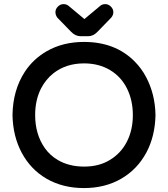

<svg xmlns="http://www.w3.org/2000/svg" viewBox="-20 -911 833 952"><path d="M321.3 -880.9 397.5 -817.4Q397.5 -816.4 398.4 -816.4L475.6 -880.9Q486.3 -890.6 502 -890.6Q517.6 -890.6 529.8 -878.4Q542 -866.2 542 -850.6Q542 -835.9 531.2 -823.2L462.9 -752.9Q442.4 -731.4 417 -731.4H379.9Q353.5 -731.4 332 -753.9L264.6 -823.2Q254.9 -835.9 254.9 -851.1Q254.9 -866.2 267.1 -878.4Q279.3 -890.6 294.9 -890.6Q310.5 -890.6 321.3 -880.9ZM396.5 -703.1Q550.8 -703.1 646.5 -607.4Q681.6 -572.3 704.1 -529.3Q749 -445.3 751 -340.8Q749 -236.3 706.1 -155.3Q661.1 -71.3 581.1 -24.9Q501 21.5 396 21.5Q291 21.5 210 -25.4Q131.8 -71.3 87.9 -153.3Q43.9 -235.4 42 -340.8Q43.9 -464.8 103.5 -555.7Q144.5 -618.2 211.9 -657.2Q292 -703.1 396.5 -703.1ZM396.5 -596.7Q307.6 -596.7 245.1 -547.9Q207 -517.6 183.6 -472.7Q154.3 -415 154.3 -340.8Q154.3 -245.1 202.1 -176.8Q228.5 -139.6 267.6 -117.2Q322.3 -85 397.5 -85Q471.7 -85 525.4 -118.2Q580.1 -151.4 609.4 -209Q638.7 -266.6 638.7 -340.3Q638.7 -414.1 609.4 -472.7Q580.1 -531.2 524.9 -564Q469.7 -596.7 396.5 -596.7Z"/></svg>

Font: FakePearl
Style: SemiBold
Weight: 400
Version: Version 1.2